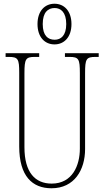

<svg xmlns="http://www.w3.org/2000/svg" viewBox="-20 -999 560 1029"><path d="M272 -761C323 -761 363 -799 363 -870C363 -941 323 -979 272 -979C221 -979 181 -941 181 -870C181 -799 221 -761 272 -761ZM273 -786C237 -786 209 -808 209 -870C209 -933 237 -956 273 -956C306 -956 335 -933 335 -870C335 -808 306 -786 273 -786ZM256 10C379 10 436 -89 436 -200V-607C436 -683 442 -694 492 -694H509V-714H328V-694H352C402 -694 408 -683 408 -607V-202C408 -114 369 -15 257 -15C169 -15 111 -74 111 -210V-606C111 -684 118 -694 167 -694H190V-714H10V-694H27C77 -694 83 -683 83 -609V-214C83 -55 153 10 256 10Z"/></svg>

Font: Noto Serif Sinhala ExtraCondensed Thin
Style: Regular
Weight: 100
Width: 2
Designer: Jelle Bosma - Monotype Design Team
Foundry: Monotype Imaging Inc.
Version: Version 2.007